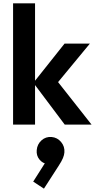

<svg xmlns="http://www.w3.org/2000/svg" viewBox="-20 -743 568 1145"><path d="M366 0 179 -249 365 -483H516L298 -219L303 -283L526 0ZM58 0V-723H189V0ZM242 382 178 340 258 214 300 206Q292 219 282 227Q272 235 261 234Q235 232 215.5 208.5Q196 185 199 152Q202 117 227.5 94Q253 71 288 74Q322 77 344.5 104Q367 131 364 166Q363 181 355.5 199.5Q348 218 329 247Z"/></svg>

Font: Outfit SemiBold
Style: Regular
Weight: 600
Designer: Rodrigo Fuenzalida
Foundry: fragTYPE
Version: Version 1.100;gftools[0.9.27]